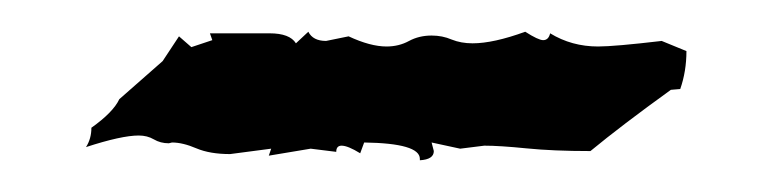

<svg xmlns="http://www.w3.org/2000/svg" viewBox="-20 -644 484 121"><path d="M174.3 -624Q177.2 -618.2 185.5 -618.2L199.7 -621.1Q213.4 -614.7 223.6 -614.7Q231.4 -614.7 237.8 -618.2Q244.1 -621.6 252 -621.6Q258.8 -621.6 264.6 -619.1Q270.5 -616.7 277.8 -616.7Q291 -616.7 311 -624Q319.3 -618.7 322.3 -618.7Q325.7 -618.7 326.7 -623Q340.3 -614.7 356.9 -614.7Q367.2 -614.7 397 -618.2L412.6 -611.8Q412.6 -599.1 408.7 -587.9L402.8 -587.4Q371.6 -564.9 352.1 -548.8Q328.6 -548.8 311.8 -550.5Q294.9 -552.2 285.2 -552.2L270 -550.3L252 -554.2L253.4 -548.8Q253.4 -543.5 244.6 -543V-543.9Q244.6 -553.7 209.5 -554.2L207 -547.4Q199.2 -552.2 195.3 -552.2Q191.9 -552.2 191.9 -548.3L175.8 -550.3L149.4 -545.9L150.9 -550.3L125 -546.9Q112.3 -546.9 103.8 -550.5Q95.2 -554.2 88.4 -554.2L86.4 -553.7Q81.1 -553.7 76.9 -556.2Q72.8 -558.6 67.4 -558.6Q56.6 -558.6 34.2 -551.3Q37.6 -556.6 37.6 -563.5Q51.3 -573.2 55.2 -581.5L82.5 -605.5L92.8 -621.1L100.6 -614.3L113.8 -618.7L112.3 -623H149.9Q162.6 -623 166.5 -616.7Z"/></svg>

Font: Truetypewriter PolyglOTT
Style: Regular
Weight: 400
Designer: Sergey Beatoff a.k.a. Sam_T
Version: Version 3.76